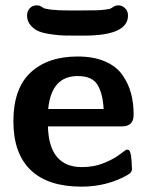

<svg xmlns="http://www.w3.org/2000/svg" viewBox="-20 -686 551 717"><path d="M81 -628Q81 -644 91 -655Q101 -666 117 -666Q126 -666 131.5 -663Q137 -660 142 -656.5Q147 -653 171 -650Q195 -647 237 -647H279Q315 -647 337 -647.5Q359 -648 371.5 -650Q384 -652 388 -652.5Q392 -653 398 -657Q404 -661 406 -662Q413 -666 422 -666Q436 -666 447 -655.5Q458 -645 458 -628Q458 -553 294 -553H260Q233 -553 216.5 -553.5Q200 -554 171 -558Q142 -562 125 -569Q108 -576 94.5 -591.5Q81 -607 81 -628ZM30 -233Q30 -355 94 -415Q158 -475 270 -475Q330 -475 372.5 -456.5Q415 -438 437.5 -405.5Q460 -373 469.5 -337Q479 -301 479 -257Q479 -214 435 -214H159Q163 -62 286 -62Q330 -62 366.5 -76.5Q403 -91 426 -108.5Q449 -126 453 -127H457L462 -125Q467 -120 469.5 -102.5Q472 -85 472 -70L473 -55Q473 -42 457 -33Q380 11 284 11Q159 11 94.5 -51Q30 -113 30 -233ZM160 -279H367Q364 -337 344 -369.5Q324 -402 270 -402Q172 -402 160 -279Z"/></svg>

Font: CMU Sans Serif
Style: Bold
Weight: 700
Version: Version 0.7.0